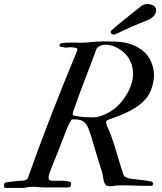

<svg xmlns="http://www.w3.org/2000/svg" viewBox="-73 -932 812 960"><path d="M293 -374.5Q292 -369.1 291.3 -365.7Q290.5 -362.3 290.5 -360.4Q291.5 -356.9 294.4 -355.5Q297.4 -354 304.7 -352.5Q315.9 -350.1 328.9 -348.6Q341.8 -347.2 354.5 -346.4Q367.2 -345.7 378.4 -345.5Q389.6 -345.2 397 -345.2Q411.1 -345.2 428.5 -351.1Q445.8 -356.9 462.2 -365.2Q478.5 -373.5 491.7 -382.8Q504.9 -392.1 511.7 -398.9Q529.3 -415.5 543.9 -435.1Q558.6 -454.6 569.3 -475.6Q580.1 -496.6 586.2 -518.8Q592.3 -541 592.3 -563Q592.3 -590.8 582.8 -616.2Q573.2 -641.6 553.2 -663.6Q543.5 -672.9 532 -681.2Q520.5 -689.5 507.8 -695.6Q495.1 -701.7 481.9 -705.1Q468.8 -708.5 456.1 -708.5Q440.4 -708.5 426.3 -702.1Q412.1 -695.8 407.7 -683.6Q397.5 -653.8 383.1 -616.5Q368.7 -579.1 353 -538.3Q337.4 -497.6 321.8 -455.6Q306.2 -413.6 293 -374.5ZM68.4 -46.9Q96.2 -126 125.7 -205.3Q155.3 -284.7 185.3 -362.1Q215.3 -439.5 244.9 -512.7Q274.4 -585.9 302.2 -652.3Q306.2 -662.6 310.1 -672.1Q314 -681.6 314 -687Q314 -689.9 309.1 -691.7Q304.2 -693.4 297.6 -694.3Q291 -695.3 284.7 -695.6Q278.3 -695.8 275.9 -695.8Q272 -695.8 268.3 -694.8Q264.6 -693.8 260.3 -693.8Q257.8 -693.8 253.7 -694.3Q249.5 -694.8 244.6 -695.6Q239.7 -696.3 235.1 -697.3Q230.5 -698.2 228 -699.2Q226.1 -699.7 225.3 -701.9Q224.6 -704.1 224.6 -706.5Q224.6 -708.5 226.1 -711.4Q227.5 -714.4 231.4 -714.8Q239.7 -717.3 254.6 -718.3Q269.5 -719.2 286.1 -719.2Q298.8 -719.2 311.5 -718.8Q324.2 -718.3 328.6 -718.3Q344.2 -718.3 357.7 -719.2Q371.1 -720.2 384.8 -721.7Q398.4 -723.1 413.8 -724.1Q429.2 -725.1 448.2 -725.1Q479 -725.1 504.9 -724.1Q530.8 -723.1 554 -718.5Q577.1 -713.9 598.9 -704.1Q620.6 -694.3 643.6 -676.3Q656.7 -666 666.5 -651.9Q676.3 -637.7 683.1 -621.8Q689.9 -606 693.4 -589.4Q696.8 -572.8 696.8 -557.1Q696.8 -542 694.1 -525.6Q691.4 -509.3 686 -493.4Q680.7 -477.5 672.9 -462.9Q665 -448.2 654.8 -436.5Q637.7 -416.5 615.7 -401.4Q593.8 -386.2 569.8 -374.3Q545.9 -362.3 521 -352.8Q496.1 -343.3 473.1 -335Q468.3 -333.5 464.1 -331.1Q460 -328.6 457.5 -323.7Q457.5 -320.8 458.7 -314Q460 -307.1 461.9 -301.8Q466.3 -292.5 469.5 -285.9Q472.7 -279.3 475.3 -272.5Q478 -265.6 481.2 -257.1Q484.4 -248.5 488.8 -235.4Q493.2 -223.6 500 -201.7Q506.8 -179.7 514.2 -155Q521.5 -130.4 528.6 -107.2Q535.6 -84 540.5 -69.8Q541.5 -65.4 543.9 -59.1Q546.4 -52.7 549.8 -50.3Q552.7 -47.4 558.3 -44.9Q564 -42.5 569.8 -40.8Q575.7 -39.1 580.3 -38.3Q585 -37.6 585.9 -37.6Q596.7 -36.1 609.6 -34.9Q622.6 -33.7 636 -32Q649.4 -30.3 662.6 -28.3Q675.8 -26.4 687.5 -23.4Q688.5 -22.5 690.4 -19.5Q692.4 -16.6 692.4 -14.6Q692.4 -12.2 690.9 -7.3Q689.5 -2.9 686 -2.9H647Q639.2 -2.9 626 -3.4Q612.8 -3.9 599.1 -4.2Q585.4 -4.4 573.2 -4.9Q561 -5.4 555.7 -5.4Q547.9 -5.4 539.6 -5.4Q531.2 -5.4 523.9 -5.1Q516.6 -4.9 511 -4.6Q505.4 -4.4 503.4 -3.9Q498 -2.4 490.5 -1.5Q482.9 -0.5 474.6 -0.5Q472.7 -0.5 466.3 -2Q460 -3.4 458.5 -4.4Q452.1 -9.3 449 -17.6Q445.8 -25.9 444.1 -35.4Q442.4 -44.9 440.9 -55.2Q439.5 -65.4 436.5 -74.7Q420.9 -122.1 407 -169.4Q393.1 -216.8 378.4 -264.2Q371.6 -284.7 365 -298.3Q358.4 -312 349.6 -320.1Q340.8 -328.1 329.3 -331.5Q317.9 -335 301.3 -335H286.1Q282.7 -331.1 279.1 -324.7Q275.4 -318.4 271.7 -311Q268.1 -303.7 264.9 -296.4Q261.7 -289.1 259.3 -283.2Q249 -256.8 240 -233.4Q231 -210 221.7 -186Q212.4 -162.1 202.1 -136.5Q191.9 -110.8 179.7 -80.6Q175.8 -70.8 172.9 -61.3Q169.9 -51.8 169.9 -42Q169.9 -35.2 173.6 -32.2Q177.2 -29.3 185.5 -28.3H240.7Q249.5 -28.3 258.3 -27.1Q267.1 -25.9 272.9 -23.9Q279.8 -22 281.2 -19.3Q282.7 -16.6 282.7 -12.2Q282.7 -5.4 279.1 -0.2Q275.4 4.9 267.6 5.4H161.1Q147.9 5.4 138.4 4.9Q128.9 4.4 120.8 3.7Q112.8 2.9 105 2.4Q97.2 2 87.9 2Q71.8 2 60.8 4.9Q49.8 7.8 38.6 7.8H-43Q-49.8 7.8 -51.5 4.4Q-53.2 1 -53.2 -2.9Q-53.2 -8.8 -51.8 -13.2Q-50.3 -17.6 -45.9 -19Q-39.1 -21 -28.1 -22.5Q-17.1 -23.9 -4.4 -25.1Q8.3 -26.4 21 -27.3Q33.7 -28.3 44.4 -29.3Q53.7 -29.8 59.8 -34.4Q65.9 -39.1 68.4 -46.9ZM704.6 -865.2Q700.7 -855.5 689 -845.5Q677.2 -835.4 658.7 -828.6Q639.6 -821.3 619.6 -813Q599.6 -804.7 579.8 -795.9Q560.1 -787.1 541.7 -778.6Q523.4 -770 508.3 -762.7Q504.9 -761.2 501.2 -760Q497.6 -758.8 494.6 -758.8H492.7Q488.8 -759.3 484.1 -763.7Q479.5 -768.1 480.5 -772.9Q481 -773.9 481.4 -775.6Q481.9 -777.3 482.9 -778.3Q499.5 -794.9 536.4 -824.2Q573.2 -853.5 631.3 -900.4Q645 -912.1 664.6 -912.1Q667 -912.1 669.4 -911.9Q671.9 -911.6 674.3 -911.1Q678.7 -910.6 684.1 -908.7Q696.8 -904.3 702.1 -897.5Q707.5 -890.6 707.5 -881.8Q707.5 -877.9 707 -875.5Q706.5 -873 706.1 -870.4Q705.6 -867.7 704.6 -865.2Z"/></svg>

Font: IM FELL French Canon
Style: Italic
Weight: 400
Italic angle: -17°
Designer: Igino Marini
Foundry: Igino Marini
Version: 3.00